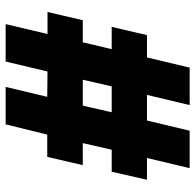

<svg xmlns="http://www.w3.org/2000/svg" viewBox="-26 -698 708 697"><g transform="rotate(90 328.5 -350.0)"><path d="M68 -16 104 -168H24L54 -296H134L159 -401H78L108 -529H189L226 -684H362L325 -529H418L455 -684H591L554 -529H633L604 -401H524L500 -296H580L550 -167H469L432 -16H296L332 -167L240 -168L204 -16ZM270 -296H364L388 -401H294Z"/></g></svg>

Font: Geologica Black
Style: Regular
Weight: 900
Designer: Sindre Bremnes, Frode Helland
Foundry: Monokrom Skriftforlag AS
Version: Version 1.010;gftools[0.9.28]